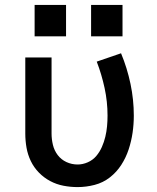

<svg xmlns="http://www.w3.org/2000/svg" viewBox="-20 -754 640 782"><path d="M296 8Q267 8 238.5 2.5Q210 -3 184.5 -16.5Q159 -30 138.5 -51Q118 -72 105.5 -98Q93 -124 88 -152.5Q83 -181 83 -210V-520H190V-210Q190 -187 195.5 -164Q201 -141 215 -122.5Q229 -104 250.5 -94Q272 -84 296 -84Q317 -84 337.5 -93Q358 -102 372 -118.5Q386 -135 395 -155.5Q404 -176 409 -197Q414 -218 416 -239.5Q418 -261 418 -283Q418 -340 406 -395.5Q394 -451 374 -503L473 -537Q498 -477 511.5 -412.5Q525 -348 525 -283Q525 -248 520 -213.5Q515 -179 504 -145.5Q493 -112 474 -82.5Q455 -53 427.5 -31.5Q400 -10 365.5 -1Q331 8 296 8ZM479 -606H351V-734H479ZM249 -606H121V-734H249Z"/></svg>

Font: Iosevka SS04 Semibold Extended
Style: Regular
Weight: 600
Width: 7
Monospace: yes
Designer: Belleve Invis
Foundry: Belleve Invis
Version: Version 19.0.0; ttfautohint (v1.8.4)